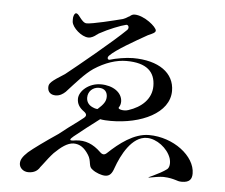

<svg xmlns="http://www.w3.org/2000/svg" viewBox="-56 -836 1111 949"><g transform="rotate(5 500.0 -361.0)"><path d="M284 -753C290 -754 296 -749 304 -738C316 -722 328 -708 341 -708C371 -708 475 -734 518 -745C527 -748 538 -754 545 -759C548 -760 550 -761 552 -763C558 -768 565 -772 574 -772C622 -772 685 -720 685 -702C685 -692 671 -686 648 -676C586 -641 496 -590 466 -559C454 -547 462 -536 471 -539C500 -548 551 -557 585 -557C713 -557 791 -501 791 -412C791 -302 652 -238 502 -238C483 -238 464 -239 449 -242H448C438 -244 428 -246 419 -248C403 -252 398 -263 407 -271C409 -273 415 -277 419 -280C423 -284 427 -287 431 -290L432 -291C432 -291 437 -289 450 -288C463 -286 476 -285 492 -285C496 -285 500 -285 503 -285C508 -285 488 -269 488 -269C486 -267 481 -265 477 -262L463 -252C458 -248 455 -246 449 -242L448 -241C406 -210 365 -177 326 -146C315 -137 311 -132 311 -128C311 -124 321 -124 338 -127C386 -133 426 -116 463 -80C475 -68 486 -67 498 -79C551 -129 622 -185 697 -185C818 -185 928 -101 928 -14C928 13 917 31 878 31C864 31 856 28 847 25C833 21 816 16 786 15C769 15 744 19 712 25V24C712 23 719 20 734 13C759 1 784 -12 801 -25C811 -33 816 -54 808 -80C791 -129 736 -170 688 -170C613 -170 564 -73 541 -8C532 19 521 34 498 34C480 34 452 24 435 11C421 1 421 -5 418 -19C416 -32 414 -47 404 -62C383 -95 360 -111 329 -111C298 -110 268 -87 235 -55C220 -39 202 -16 185 7L174 21L171 26C164 35 150 50 118 50C93 50 73 32 73 10C73 -7 81 -23 108 -48C131 -68 189 -110 250 -151C280 -175 312 -199 341 -220L368 -241C382 -252 381 -262 366 -273C342 -290 331 -309 331 -333C331 -371 378 -414 438 -414C498 -414 544 -383 545 -338C545 -326 542 -317 536 -308C530 -299 560 -291 584 -299C649 -320 697 -364 697 -428C697 -498 655 -540 554 -540C504 -540 449 -522 394 -486C353 -458 314 -412 268 -362C255 -350 240 -340 219 -340C197 -340 180 -352 180 -377C180 -397 190 -407 257 -449C315 -495 481 -631 544 -693C555 -704 548 -720 537 -718C511 -712 450 -688 409 -665C408 -665 403 -662 400 -659C398 -658 396 -657 394 -655C385 -648 371 -639 356 -639C322 -639 275 -681 272 -710C271 -717 272 -724 272 -731C274 -744 279 -752 284 -753ZM376 -343C376 -322 387 -306 408 -297C423 -290 432 -291 432 -291C460 -316 472 -332 472 -355C472 -377 460 -396 430 -396C400 -396 376 -374 376 -343Z"/></g></svg>

Font: 寒蝉锦书宋Pro Soft
Style: Regular
Weight: 700
Designer: 寒蝉锦书宋{Warren} 思源宋体{Ryoko NISHIZUKA 西塚涼子 (kana & ideographs); Frank Grießhammer (Latin, Greek & Cyrillic); Wenlong ZHANG 
Foundry: Adobe & ChillType
Version: Version 2.000;Glyphs 3.1.1 (3135)